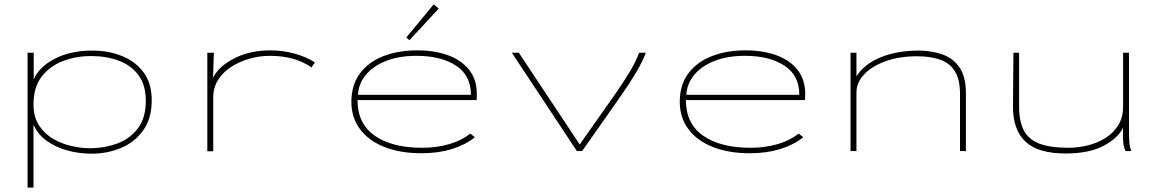

<svg xmlns="http://www.w3.org/2000/svg" viewBox="-20 -690 5290 877"><path d="M106 167V-449H134V-327Q158 -384 230 -421.5Q302 -459 401 -459Q475 -459 536.5 -434.5Q598 -410 635.5 -360Q673 -310 673 -232Q673 -149 634 -94.5Q595 -40 532.5 -14Q470 12 398 12Q339 12 285 -3.5Q231 -19 191 -48.5Q151 -78 133 -121V167ZM389 -13Q457 -13 515.5 -34.5Q574 -56 610 -104Q646 -152 646 -229Q646 -301 613 -346Q580 -391 523.5 -412.5Q467 -434 397 -434Q327 -434 267 -411Q207 -388 170 -339.5Q133 -291 133 -213Q133 -155 159 -116Q185 -77 225 -54.5Q265 -32 309 -22.5Q353 -13 389 -13Z M927 1V-449H957L953 -335Q981 -389 1052 -424.5Q1123 -460 1216 -460Q1274 -460 1328 -444.5Q1382 -429 1418 -405L1403 -382Q1364 -409 1316.5 -422Q1269 -435 1214 -435Q1164 -435 1118 -421.5Q1072 -408 1034.5 -383.5Q997 -359 975.5 -324Q954 -289 954 -245V1Z M1906 10Q1808 10 1736 -18.5Q1664 -47 1624.5 -100Q1585 -153 1585 -225Q1585 -302 1624 -354.5Q1663 -407 1731 -433.5Q1799 -460 1886 -460Q1964 -460 2025.5 -438Q2087 -416 2122.5 -371.5Q2158 -327 2158 -260Q2158 -251 2157.5 -246Q2157 -241 2157 -233H1613Q1613 -125 1692 -70Q1771 -15 1908 -15Q1976 -15 2033 -32Q2090 -49 2128 -80L2149 -63Q2105 -28 2043.5 -9Q1982 10 1906 10ZM1615 -257H2131Q2131 -346 2062.5 -390.5Q1994 -435 1883 -435Q1802 -435 1743 -411.5Q1684 -388 1651 -348Q1618 -308 1615 -257ZM1850 -506 1836 -519 1961 -670 1984 -651Z M2615 0 2318 -449H2350L2628 -30L2794 -266Q2829 -317 2857 -363Q2885 -409 2899 -449H2930Q2914 -407 2885 -358Q2856 -309 2818 -255L2639 0Z M3406 10Q3308 10 3236 -18.5Q3164 -47 3124.5 -100Q3085 -153 3085 -225Q3085 -302 3124 -354.5Q3163 -407 3231 -433.5Q3299 -460 3386 -460Q3464 -460 3525.5 -438Q3587 -416 3622.5 -371.5Q3658 -327 3658 -260Q3658 -251 3657.5 -246Q3657 -241 3657 -233H3113Q3113 -125 3192 -70Q3271 -15 3408 -15Q3476 -15 3533 -32Q3590 -49 3628 -80L3649 -63Q3605 -28 3543.5 -9Q3482 10 3406 10ZM3115 -257H3631Q3631 -346 3562.5 -390.5Q3494 -435 3383 -435Q3302 -435 3243 -411.5Q3184 -388 3151 -348Q3118 -308 3115 -257Z M3865 0V-449H3892V-341Q3928 -398 4003 -428.5Q4078 -459 4179 -459Q4239 -458 4287 -440.5Q4335 -423 4363.5 -381Q4392 -339 4392 -263V0H4365V-261Q4365 -328 4341 -365.5Q4317 -403 4273 -418Q4229 -433 4168 -433Q4088 -433 4025.5 -410.5Q3963 -388 3927.5 -350.5Q3892 -313 3892 -268V0Z M4847 11Q4722 11 4664.5 -42.5Q4607 -96 4607 -202L4609 -449H4635V-202Q4635 -136 4656.5 -94.5Q4678 -53 4727.5 -34Q4777 -15 4862 -15Q4905 -15 4949 -26Q4993 -37 5029 -59.5Q5065 -82 5087.5 -117.5Q5110 -153 5110 -203V-449H5137V-87Q5137 -64 5138.5 -40.5Q5140 -17 5148 0H5121Q5113 -17 5110.5 -42.5Q5108 -68 5110 -107Q5087 -59 5021 -24Q4955 11 4847 11Z"/></svg>

Font: Inconsolata ExtraExpanded ExtraLight
Style: Regular
Weight: 200
Width: 8
Monospace: yes
Designer: Raph Levien, Cyreal, Brenton Simpson
Foundry: Raph Levien, Cyreal, Google
Version: Version 3.100; ttfautohint (v1.8.4.7-5d5b)